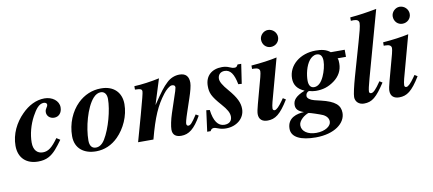

<svg xmlns="http://www.w3.org/2000/svg" viewBox="-82 -994 3365 1492"><g transform="rotate(-10 1600.5 -248.0)"><path d="M318 -142C270 -75 239 -51 196 -51C152 -51 123 -82 123 -140C123 -207 143 -280 176 -341C204 -392 231 -429 269 -429C281 -429 293 -422 293 -412C293 -390 272 -384 272 -354C272 -324 296 -301 330 -301C367 -301 392 -330 392 -372C392 -425 340 -462 280 -462C213 -462 151 -429 100 -377C38 -315 -5 -230 -5 -138C-5 -40 57 13 148 13C181 13 208 7 231 -5C276 -28 308 -72 346 -124Z M724 -462C656 -462 592 -435 541 -385C481 -326 441 -235 441 -135C441 -37 511 13 605 13C672 13 731 -13 780 -62C841 -123 885 -217 885 -311C885 -403 825 -462 728 -462ZM766 -372C766 -285 729 -145 680 -65C659 -31 635 -16 609 -16C579 -16 560 -36 560 -80C560 -182 599 -335 659 -402C678 -423 698 -433 719 -433C748 -433 766 -410 766 -372Z M1416 -135C1376 -73 1362 -59 1345 -59C1337 -59 1331 -66 1331 -76C1331 -86 1336 -109 1355 -165L1390 -269C1406 -316 1418 -361 1418 -385C1418 -434 1396 -462 1345 -462C1308 -462 1272 -447 1245 -421C1208 -386 1190 -362 1123 -263H1122L1184 -461C1120 -447 1041 -436 985 -434V-407C1027 -406 1040 -402 1040 -383C1040 -371 1028 -324 995 -204L938 0H1059C1105 -174 1142 -255 1204 -336C1224 -363 1255 -390 1273 -390C1286 -390 1298 -386 1298 -369C1298 -366 1294 -351 1291 -341L1236 -176C1220 -128 1210 -77 1210 -51C1210 -10 1235 9 1278 9C1338 9 1383 -25 1438 -122Z M1833 -461H1804C1795 -444 1791 -440 1776 -440C1766 -440 1756 -442 1739 -450C1722 -458 1701 -462 1681 -462C1600 -462 1547 -416 1547 -336C1547 -282 1559 -252 1627 -175C1667 -130 1683 -101 1683 -71C1683 -39 1663 -17 1623 -17C1572 -17 1541 -62 1530 -150L1503 -153L1481 13H1508C1514 -1 1524 -7 1537 -7C1544 -7 1554 -4 1567 1C1589 10 1610 13 1631 13C1713 13 1779 -40 1779 -115C1779 -163 1759 -207 1699 -277C1660 -322 1642 -353 1642 -376C1642 -408 1663 -429 1695 -429C1741 -429 1767 -392 1783 -309L1810 -307Z M2151 -616C2151 -653 2120 -684 2082 -684C2048 -684 2017 -653 2017 -619C2017 -580 2045 -550 2083 -550C2121 -550 2151 -579 2151 -616ZM2105 -142 2091 -122C2064 -84 2042 -61 2027 -61C2019 -61 2012 -65 2012 -77C2012 -86 2016 -111 2021 -128L2112 -462C2058 -450 1987 -440 1909 -434V-407H1923C1953 -407 1969 -397 1969 -378C1969 -370 1967 -357 1961 -333L1906 -130C1896 -94 1891 -68 1891 -54C1891 -11 1918 9 1959 9C2019 9 2061 -20 2127 -128Z M2644 -373V-429H2534C2503 -455 2466 -462 2420 -462C2297 -462 2202 -384 2202 -280C2202 -228 2228 -193 2282 -170C2207 -140 2186 -110 2186 -73C2186 -41 2204 -22 2248 -7C2195 -5 2115 13 2115 102C2115 170 2190 203 2305 203C2454 203 2542 132 2542 51C2542 -10 2503 -46 2393 -72L2343 -84C2311 -92 2289 -109 2289 -125C2289 -147 2304 -161 2317 -161C2329 -157 2351 -153 2368 -153C2425 -153 2467 -166 2513 -199C2559 -232 2584 -278 2584 -331C2584 -347 2584 -361 2578 -373ZM2467 -372C2467 -338 2455 -290 2438 -253C2417 -207 2391 -184 2360 -184C2333 -184 2318 -205 2318 -243C2318 -289 2332 -358 2365 -399C2380 -417 2400 -431 2422 -431C2455 -431 2467 -407 2467 -372ZM2433 100C2433 135 2387 169 2315 169C2248 169 2202 137 2202 91C2202 72 2211 55 2231 36C2244 23 2273 7 2282 6C2294 7 2369 32 2391 42C2419 56 2433 76 2433 100Z M2940 -699C2854 -683 2805 -676 2730 -669V-642C2741 -643 2747 -643 2752 -643C2779 -643 2794 -633 2794 -613C2794 -589 2781 -541 2760 -468L2686 -209C2666 -138 2652 -77 2652 -54C2652 -18 2679 9 2720 9C2784 9 2820 -22 2889 -127L2867 -141C2827 -82 2806 -61 2788 -61C2778 -61 2773 -68 2773 -76C2773 -90 2780 -122 2795 -176Z M3190 -616C3190 -653 3159 -684 3121 -684C3087 -684 3056 -653 3056 -619C3056 -580 3084 -550 3122 -550C3160 -550 3190 -579 3190 -616ZM3144 -142 3130 -122C3103 -84 3081 -61 3066 -61C3058 -61 3051 -65 3051 -77C3051 -86 3055 -111 3060 -128L3151 -462C3097 -450 3026 -440 2948 -434V-407H2962C2992 -407 3008 -397 3008 -378C3008 -370 3006 -357 3000 -333L2945 -130C2935 -94 2930 -68 2930 -54C2930 -11 2957 9 2998 9C3058 9 3100 -20 3166 -128Z"/></g></svg>

Font: XITS
Style: Bold Italic
Weight: 700
Italic angle: -16.33°
Designer: MicroPress Inc., with final additions and corrections provided by Coen Hoffman, Elsevier (retired)
Version: Version 1.105